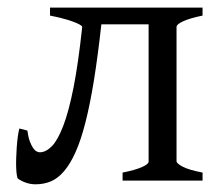

<svg xmlns="http://www.w3.org/2000/svg" viewBox="-20 -474 579 504"><path d="M301.8 0V-21Q334 -27.3 352.1 -35.2Q370.1 -43 370.1 -49.8V-410.2H246.1Q236.8 -326.7 226.6 -263.2Q216.3 -199.7 204.3 -152.8Q192.4 -106 178.5 -75Q164.6 -43.9 148.4 -24.9Q132.3 -5.9 113.8 2Q95.2 9.8 73.2 9.8Q61 9.8 49.1 5.9Q37.1 2 27.3 -4.9Q25.4 -6.3 24.2 -14.2Q22.9 -22 22.5 -33.4Q22 -44.9 22.5 -58.8Q22.9 -72.8 23.9 -86.9Q24.9 -101.1 26.6 -114.3Q28.3 -127.4 30.8 -136.7L51.8 -131.3Q54.2 -113.8 58.3 -102.8Q62.5 -91.8 67.1 -85.2Q71.8 -78.6 76.4 -76.4Q81.1 -74.2 85 -74.2Q101.1 -74.7 116.5 -90.6Q131.8 -106.4 146.2 -144Q160.6 -181.6 173.1 -244.6Q185.5 -307.6 195.8 -403.3Q195.3 -406.2 188.5 -409.9Q181.6 -413.6 170.2 -417.7Q158.7 -421.9 143.6 -425.8Q128.4 -429.7 111.3 -433.1V-454.1H511.7V-433.1Q478.5 -426.3 460.9 -418.2Q443.4 -410.2 443.4 -403.3V-50.8Q443.4 -44.9 459.7 -36.4Q476.1 -27.8 511.7 -21V0Z"/></svg>

Font: Gentium Plus
Style: Regular
Weight: 400
Designer: J. Victor Gaultney, Annie Olsen, Iska Routamaa
Foundry: SIL International
Version: Version 1.510